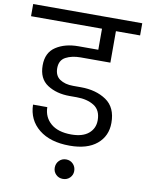

<svg xmlns="http://www.w3.org/2000/svg" viewBox="-128 -810 828 1087"><g transform="rotate(10 286.5 -267.0)"><path d="M290 -489Q240 -489 205 -470.5Q170 -452 170 -406Q170 -363 199.5 -343Q229 -323 276 -323H321Q408 -323 467 -283Q526 -243 526 -154Q526 -78 471 -32Q416 14 315 14Q203 14 138 -38.5Q73 -91 71 -179H153Q154 -121 195.5 -85.5Q237 -50 313 -50Q378 -50 412.5 -79Q447 -108 447 -155Q447 -213 407.5 -238Q368 -263 307 -263H266Q191 -263 138.5 -297Q86 -331 86 -408Q86 -481 138 -515Q190 -549 267 -549H381V-670H-27V-740H600V-670H461V-489ZM366 151Q366 174 350 190Q334 206 310 206Q286 206 270 190Q254 174 254 151Q254 127 270 110.5Q286 94 310 94Q334 94 350 110.5Q366 127 366 151Z"/></g></svg>

Font: MSTAGE
Style: Regular
Weight: 400
Designer: Ninad Kale (Devanagari), Jonny Pinhorn (Latin)
Foundry: Indian Type Foundry
Version: 4.004